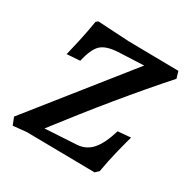

<svg xmlns="http://www.w3.org/2000/svg" viewBox="-123 -621 726 738"><g transform="rotate(30 240.0 -252.0)"><path d="M84 -2 25 4 12 -29 347 -449 234 -444Q182 -441 160 -420Q138 -399 125 -342L67 -338Q71 -353 82.5 -404.5Q94 -456 101 -501L110 -508L249 -500L471 -497L480 -467Q319 -286 136 -48L274 -56Q314 -58 340 -87Q366 -116 385 -179L442 -184Q437 -168 423.5 -114Q410 -60 402 -12L387 2Z"/></g></svg>

Font: Alegreya SC Medium
Style: Italic
Weight: 500
Italic angle: -7°
Designer: Juan Pablo del Peral
Foundry: Huerta Tipografica
Version: Version 2.007; ttfautohint (v1.6)